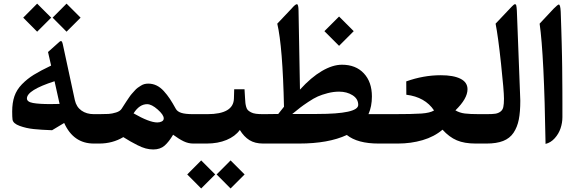

<svg xmlns="http://www.w3.org/2000/svg" viewBox="-20 -794 3184 1062"><path d="M263.2 -696.3 185.5 -618.7 108.4 -696.3 185.5 -773.9ZM271 -696.3 348.1 -773.9 425.8 -696.3 348.1 -618.7ZM509.3 0H499Q386.2 0 335 -113.8L268.1 -73.7Q209 -75.7 166.7 -80.1Q124.5 -84.5 88.6 -97.7Q52.7 -110.8 49.3 -132.3Q47.4 -146 47.4 -177.2Q47.4 -225.6 59.8 -261.7Q72.3 -297.9 101.1 -327.6Q129.9 -357.4 167 -380.4Q204.1 -403.3 262.7 -431.2L245.6 -506.3L300.3 -555.2Q312 -567.4 317.9 -566.9Q323.7 -566.4 327.6 -548.3L394 -240.2Q402.3 -202.6 430.4 -182.6Q458.5 -162.6 499 -162.6H509.3Q518.6 -162.6 521.5 -149.7Q524.4 -136.7 524.4 -106V-55.7Q524.4 -25.9 521.5 -12.9Q518.6 0 509.3 0ZM281.7 -344.7Q128.9 -295.4 128.9 -249.5Q128.9 -230.5 162.4 -224.4Q195.8 -218.3 258.8 -218.3Q293.9 -218.3 309.6 -219.2Z M504.9 -162.6H527.8Q561 -162.6 580.6 -163.8Q600.1 -165 622.1 -171.9Q644 -178.7 652.8 -192.4Q655.8 -196.8 665.5 -212.2Q675.3 -227.5 679.4 -233.6Q683.6 -239.7 693.1 -253.9Q702.6 -268.1 708.7 -274.7Q714.8 -281.2 724.4 -292.2Q733.9 -303.2 741.7 -308.6Q749.5 -314 759.5 -320.3Q769.5 -326.7 779.5 -329.1Q789.6 -331.5 799.8 -331.5Q824.2 -331.5 845.7 -321.3Q867.2 -311 886 -290.3Q904.8 -269.5 919.7 -247.1Q934.6 -224.6 952.6 -191.9Q960.9 -176.8 982.9 -169.7Q1004.9 -162.6 1048.3 -162.6H1058.6Q1067.9 -162.6 1070.6 -149.9Q1073.2 -137.2 1073.2 -106V-55.2Q1073.2 -24.9 1070.6 -12.5Q1067.9 0 1058.6 0H1048.8Q1022 0 996.3 -12.2Q970.7 -24.4 937.5 -48.8Q914.6 -9.8 890.4 11.5Q866.2 32.7 827.6 32.7Q807.1 32.7 785.9 27.1Q764.6 21.5 739 8.3Q713.4 -4.9 701.7 -11.7Q689.9 -18.6 662.1 -35.6Q602.5 0 529.3 0H504.9Q490.2 0 486.6 -12Q482.9 -23.9 482.9 -55.2V-106.9Q482.9 -138.7 486.6 -150.6Q490.2 -162.6 504.9 -162.6ZM850.1 -116.7Q864.3 -116.7 875 -122.3Q885.7 -127.9 885.7 -139.2Q885.7 -158.7 852.3 -188.2Q818.8 -217.8 793.9 -217.8Q751 -217.8 718.8 -167Q806.2 -116.7 850.1 -116.7Z M1170.4 170.9 1092.8 248.5 1015.6 170.9 1092.8 93.3ZM1178.2 170.9 1255.4 93.3 1333 170.9 1255.4 248.5ZM1053.7 -162.6H1127Q1272 -162.6 1273.9 -249.5L1275.4 -300.3H1332.5L1335.4 -251.5Q1336.4 -233.4 1337.4 -224.1Q1338.4 -214.8 1341.8 -202.6Q1345.2 -190.4 1351.3 -184.6Q1357.4 -178.7 1368.2 -172.9Q1378.9 -167 1395.3 -164.8Q1411.6 -162.6 1434.6 -162.6H1445.8Q1455.1 -162.6 1457.8 -149.9Q1460.4 -137.2 1460.4 -106V-55.7Q1460.4 -24.9 1457.8 -12.5Q1455.1 0 1445.8 0H1435.1Q1390.1 0 1359.6 -19Q1329.1 -38.1 1306.6 -75.2Q1280.8 -39.6 1232.9 -19.8Q1185.1 0 1123.5 0H1053.7Q1039.1 0 1035.4 -12Q1031.7 -23.9 1031.7 -55.2V-106.9Q1031.7 -138.7 1035.4 -150.6Q1039.1 -162.6 1053.7 -162.6Z M1855.5 -702.6 1936.5 -621.6 1855.5 -540.5 1774.4 -621.6ZM1440.9 -162.6 1519 -163.6Q1543.9 -195.8 1550.8 -203.6Q1543.5 -535.6 1513.7 -663.1L1592.8 -746.6Q1613.8 -771 1622.3 -770.8Q1630.9 -770.5 1631.3 -734.4L1639.2 -298.3Q1700.7 -366.2 1760.3 -401.1Q1819.8 -436 1871.6 -436Q1947.8 -436 1992.4 -388.4Q2037.1 -340.8 2037.1 -260.3Q2037.1 -205.1 2018.1 -162.6H2126Q2134.3 -162.6 2136.7 -150.1Q2139.2 -137.7 2139.2 -106V-55.7Q2139.2 -24.4 2136.7 -12.2Q2134.3 0 2126 0H2073.7Q1957.5 0 1898.4 -47.4Q1796.4 0 1634.3 0H1440.9Q1426.3 0 1422.6 -12Q1418.9 -23.9 1418.9 -55.2V-106.9Q1418.9 -138.7 1422.6 -150.4Q1426.3 -162.1 1440.9 -162.6ZM1961.4 -213.9Q1961.4 -247.6 1929.9 -267.3Q1898.4 -287.1 1855.5 -287.1Q1824.2 -287.1 1792.5 -278.8Q1760.7 -270.5 1738 -260.5Q1715.3 -250.5 1685.1 -230.2Q1654.8 -210 1640.4 -198.7Q1626 -187.5 1596.7 -163.6H1733.4Q1961.4 -163.6 1961.4 -213.9Z M2119.6 -162.6H2154.8Q2263.2 -162.6 2311 -166Q2358.9 -169.4 2380.9 -183.1Q2331.1 -257.3 2227.5 -270L2227.1 -343.8Q2322.3 -377.9 2418 -377.9Q2488.3 -377.9 2527.1 -358.4Q2565.9 -338.9 2565.9 -300.3Q2565.9 -248.5 2499 -183.6Q2522 -169.9 2550.5 -166.3Q2579.1 -162.6 2631.8 -162.6H2641.6Q2650.4 -162.6 2653.3 -143.1Q2656.2 -123.5 2656.2 -78.6V-75.2Q2656.2 -34.7 2653.3 -17.3Q2650.4 0 2641.6 0H2610.4Q2548.8 0 2506.8 -17.8Q2464.8 -35.6 2427.7 -76.7Q2381.8 -37.6 2317.4 -18.8Q2252.9 0 2181.2 0H2119.6Q2105 0 2101.3 -12Q2097.7 -23.9 2097.7 -55.2V-106.9Q2097.7 -138.7 2101.3 -150.6Q2105 -162.6 2119.6 -162.6Z M2636.7 -162.6H2671.4Q2703.1 -162.6 2719.5 -165Q2735.8 -167.5 2748 -176.5Q2760.3 -185.5 2763.9 -201.9Q2767.6 -218.3 2767.6 -248Q2767.6 -290.5 2751.2 -442.9Q2734.9 -595.2 2721.2 -663.1L2800.3 -746.6Q2808.1 -754.9 2811.3 -758.1Q2814.5 -761.2 2819.6 -765.9Q2824.7 -770.5 2826.7 -770.5Q2828.6 -770.5 2831.5 -770Q2834.5 -769.5 2835.4 -764.6Q2836.4 -759.8 2837.4 -752.7Q2838.4 -745.6 2838.9 -734.4L2856.4 -277.8Q2857.9 -239.7 2857.9 -237.3Q2857.9 -174.8 2849.6 -132.8Q2841.3 -90.8 2820.6 -59.8Q2799.8 -28.8 2763.2 -14.4Q2726.6 0 2671.4 0H2636.7Q2622.1 0 2618.4 -12Q2614.7 -23.9 2614.7 -55.2V-106.9Q2614.7 -138.7 2618.4 -150.6Q2622.1 -162.6 2636.7 -162.6Z M3070.8 -769Q3079.6 -769 3081.5 -728.5Q3083.5 -676.8 3084.7 -631.8Q3085.9 -586.9 3086.9 -554.7Q3087.9 -522.5 3088.6 -481.9Q3089.4 -441.4 3089.6 -421.6Q3089.8 -401.9 3090.1 -357.7Q3090.3 -313.5 3090.6 -297.6Q3090.8 -281.7 3090.8 -224.9Q3090.8 -168 3090.8 -146Q3090.8 -114.7 3080.6 -84.2Q3070.3 -53.7 3048.3 -29.3Q3026.4 -4.9 2997.6 2Q2989.7 -490.7 2964.8 -663.1L3042.5 -746.1Q3065.4 -769 3070.8 -769Z"/></svg>

Font: Parastoo FD
Style: Bold-FD
Weight: 700
Foundry: Saber Rastikerdar (saber.rastikerdar@gmail.com)
Version: Version 2.0.1